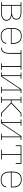

<svg xmlns="http://www.w3.org/2000/svg" viewBox="2150 -2718 576 4915"><g transform="rotate(90 2437.5 -260.0)"><path d="M36 0V-19H106V-501H36V-520H298Q319 -520 340 -518Q361 -516 381.5 -510Q402 -504 421 -494Q440 -484 454.5 -468.5Q469 -453 475.5 -432.5Q482 -412 482 -390Q482 -369 475 -348Q468 -327 452.5 -311.5Q437 -296 417.5 -286.5Q398 -277 377 -271Q402 -266 426 -256Q450 -246 469.5 -229.5Q489 -213 499.5 -189Q510 -165 510 -140Q510 -116 501 -93Q492 -70 475 -53.5Q458 -37 436.5 -26.5Q415 -16 392 -10Q369 -4 345.5 -2Q322 0 298 0ZM127 -279H298Q316 -279 334.5 -281Q353 -283 371 -288Q389 -293 406 -301.5Q423 -310 436 -323Q449 -336 455.5 -354Q462 -372 462 -390Q462 -409 455.5 -427Q449 -445 436 -458Q423 -471 406 -479.5Q389 -488 371 -493Q353 -498 334.5 -499.5Q316 -501 298 -501H127ZM127 -19H298Q319 -19 340 -20.5Q361 -22 381.5 -27.5Q402 -33 421.5 -41.5Q441 -50 456.5 -64.5Q472 -79 480.5 -99Q489 -119 489 -140Q489 -161 480.5 -181Q472 -201 456.5 -215Q441 -229 421.5 -238Q402 -247 381.5 -252Q361 -257 340 -259Q319 -261 298 -261H127Z M901 8Q873 8 845 2.5Q817 -3 792.5 -17Q768 -31 749 -52.5Q730 -74 718.5 -100Q707 -126 702.5 -154Q698 -182 698 -210V-310Q698 -338 702.5 -366Q707 -394 718.5 -420Q730 -446 748.5 -467.5Q767 -489 791.5 -503Q816 -517 844 -522.5Q872 -528 900 -528Q928 -528 956 -522.5Q984 -517 1008.5 -503Q1033 -489 1051.5 -467.5Q1070 -446 1081.5 -420Q1093 -394 1097.5 -366Q1102 -338 1102 -310V-251H719V-210Q719 -184 723 -159Q727 -134 737 -110.5Q747 -87 764 -67Q781 -47 803 -34Q825 -21 850.5 -16Q876 -11 901 -11Q921 -11 941 -13Q961 -15 980 -21Q999 -27 1017 -37Q1035 -47 1048.5 -61.5Q1062 -76 1070 -94.5Q1078 -113 1079 -133H1100Q1098 -111 1089.5 -89.5Q1081 -68 1066 -51Q1051 -34 1031.5 -22.5Q1012 -11 990.5 -4Q969 3 946.5 5.5Q924 8 901 8ZM719 -269H1081V-310Q1081 -335 1077 -360.5Q1073 -386 1063 -409.5Q1053 -433 1036.5 -453Q1020 -473 998 -486Q976 -499 950.5 -504Q925 -509 900 -509Q875 -509 849.5 -504Q824 -499 802 -486Q780 -473 763.5 -453Q747 -433 737 -409.5Q727 -386 723 -360.5Q719 -335 719 -310Z M1200 0V-19Q1220 -19 1240 -23.5Q1260 -28 1276 -40.5Q1292 -53 1303 -70.5Q1314 -88 1320.5 -107.5Q1327 -127 1330 -147Q1333 -167 1334 -187Q1335 -207 1335 -227.5Q1335 -248 1335 -268V-501H1265V-520H1764V-501H1694V-19H1764V0H1603V-19H1673V-501H1356V-273Q1356 -250 1356 -227.5Q1356 -205 1354.5 -182.5Q1353 -160 1349 -137.5Q1345 -115 1337.5 -94Q1330 -73 1317 -54Q1304 -35 1285.5 -22Q1267 -9 1245 -4.5Q1223 0 1200 0Z M1836 0V-19H1906V-501H1836V-520H1997V-501H1927V-17L2263 -520H2364V-501H2294V-19H2364V0H2203V-19H2273V-503L1937 0Z M2455 0V-19H2525V-501H2455V-520H2616V-501H2546V-269H2609L2871 -520H2964V-501H2880L2628 -260L2880 -19H2964V0H2871L2666 -196L2609 -251H2546V-19H2616V0Z M3036 0V-19H3106V-501H3036V-520H3197V-501H3127V-17L3463 -520H3564V-501H3494V-19H3564V0H3403V-19H3473V-503L3137 0Z M3813 0V-19H3927V-501H3721V-375H3700V-520H4175V-375H4154V-501H3948V-19H4062V0Z M4576 8Q4548 8 4520 2.5Q4492 -3 4467.5 -17Q4443 -31 4424 -52.5Q4405 -74 4393.5 -100Q4382 -126 4377.5 -154Q4373 -182 4373 -210V-310Q4373 -338 4377.5 -366Q4382 -394 4393.5 -420Q4405 -446 4423.5 -467.5Q4442 -489 4466.5 -503Q4491 -517 4519 -522.5Q4547 -528 4575 -528Q4603 -528 4631 -522.5Q4659 -517 4683.5 -503Q4708 -489 4726.5 -467.5Q4745 -446 4756.5 -420Q4768 -394 4772.5 -366Q4777 -338 4777 -310V-251H4394V-210Q4394 -184 4398 -159Q4402 -134 4412 -110.5Q4422 -87 4439 -67Q4456 -47 4478 -34Q4500 -21 4525.5 -16Q4551 -11 4576 -11Q4596 -11 4616 -13Q4636 -15 4655 -21Q4674 -27 4692 -37Q4710 -47 4723.5 -61.5Q4737 -76 4745 -94.5Q4753 -113 4754 -133H4775Q4773 -111 4764.5 -89.5Q4756 -68 4741 -51Q4726 -34 4706.5 -22.5Q4687 -11 4665.5 -4Q4644 3 4621.5 5.5Q4599 8 4576 8ZM4394 -269H4756V-310Q4756 -335 4752 -360.5Q4748 -386 4738 -409.5Q4728 -433 4711.5 -453Q4695 -473 4673 -486Q4651 -499 4625.5 -504Q4600 -509 4575 -509Q4550 -509 4524.5 -504Q4499 -499 4477 -486Q4455 -473 4438.5 -453Q4422 -433 4412 -409.5Q4402 -386 4398 -360.5Q4394 -335 4394 -310Z"/></g></svg>

Font: Iosevka Etoile Thin
Style: Regular
Weight: 100
Designer: Belleve Invis
Foundry: Belleve Invis
Version: Version 22.1.2; ttfautohint (v1.8.4)